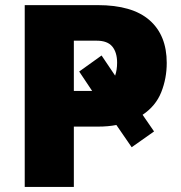

<svg xmlns="http://www.w3.org/2000/svg" viewBox="-20 -734 712 754"><path d="M634.8 -486.8Q634.8 -426.3 613.3 -372.1Q591.8 -317.9 540 -283.2L585 -217.8L497.1 -155.8L437 -243.2Q405.3 -236.8 363.8 -236.8H270V0H77.1V-713.9H363.8Q499.5 -713.9 567.1 -654.8Q634.8 -595.7 634.8 -486.8ZM270 -377H341.8L291 -453.1L378.9 -516.1L432.1 -437Q439.9 -459.5 439.9 -487.8Q439.9 -528.3 420.9 -551.3Q401.9 -574.2 359.9 -574.2H270Z"/></svg>

Font: Open Sans ExtraBold
Style: Regular
Weight: 800
Designer: Monotype Design Team
Foundry: Monotype Imaging Inc.
Version: Version 3.003; ttfautohint (v1.8.4)